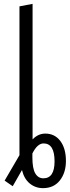

<svg xmlns="http://www.w3.org/2000/svg" viewBox="-20 -796 362 996"><path d="M203 180Q164 180 134.5 156Q105 132 94 86L46 170L4 141L81 9V-763L149 -776V-73Q178 -103 215 -103Q264 -103 293 -64.5Q322 -26 322 39Q322 100 290.5 140Q259 180 203 180ZM205 129Q263 129 263 41Q263 -52 206 -52Q174 -52 148 0V20Q148 78 163 103.5Q178 129 205 129Z"/></svg>

Font: Ubuntu Sans Condensed
Style: Regular
Weight: 400
Width: 3
Designer: Dalton Maag Ltd
Foundry: Dalton Maag Ltd
Version: Version 1.006; ttfautohint (v1.8.4.7-5d5b)